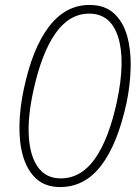

<svg xmlns="http://www.w3.org/2000/svg" viewBox="-20 -745 566 775"><path d="M223 10Q163 10 126.5 -23.5Q90 -57 73.5 -113Q57 -169 58.5 -240Q60 -311 76 -385Q111 -551 178 -638Q245 -725 341 -725Q403 -725 440 -691Q477 -657 493 -600.5Q509 -544 507.5 -474Q506 -404 491 -331Q455 -164 388.5 -77Q322 10 223 10ZM225 -25Q307 -25 363 -104Q419 -183 452 -335Q487 -500 457 -595Q427 -690 340 -690Q260 -690 204 -610.5Q148 -531 115 -380Q91 -271 96.5 -191.5Q102 -112 134.5 -68.5Q167 -25 225 -25Z"/></svg>

Font: Noto Sans Condensed ExtraLight
Style: Italic
Weight: 200
Width: 3
Italic angle: -12°
Designer: Monotype Design Team
Foundry: Monotype Imaging Inc.
Version: Version 2.013; ttfautohint (v1.8.4.7-5d5b)